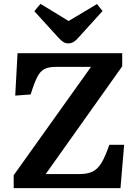

<svg xmlns="http://www.w3.org/2000/svg" viewBox="-20 -976 715 996"><path d="M51 0V-67L452 -629H269Q232 -629 210 -617.5Q188 -606 172.5 -575Q157 -544 139 -486L59 -480L71 -700H614V-632L217 -73H391Q433 -73 459.5 -85.5Q486 -98 506 -130.5Q526 -163 547 -225H624L605 0ZM334 -751Q320 -751 308.5 -758Q297 -765 280 -784L158 -918L190 -956L336 -867L483 -955L512 -919L387 -781Q373 -765 361 -758Q349 -751 334 -751Z"/></svg>

Font: Literata SemiBold
Style: Regular
Weight: 600
Designer: Latin by Veronika Burian and Jose Scaglione. Greek by Irene Vlachou. Cyrillic by Vera Evstafieva.
Foundry: TypeTogether
Version: Version 3.103; ttfautohint (v1.8.4.7-5d5b);gftools[0.9.29]